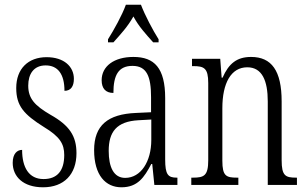

<svg xmlns="http://www.w3.org/2000/svg" viewBox="-20 -786 1305 816"><path d="M163 10C252 10 305 -45 305 -135C305 -208 275 -253 195 -298C128 -337 100 -367 100 -422C100 -471 123 -508 174 -508C226 -508 254 -471 254 -400C281 -400 294 -419 294 -451C294 -503 252 -543 178 -543C100 -543 49 -494 49 -412C49 -336 81 -300 167 -246C235 -205 253 -174 253 -127C253 -60 223 -25 165 -25C103 -25 74 -74 74 -149C53 -149 34 -133 34 -94C34 -36 78 10 163 10Z M439 -619V-606H462C494 -642 523 -673 547 -716C570 -673 599 -642 631 -606H654V-619C630 -657 596 -721 579 -766H515C499 -721 463 -657 439 -619ZM496 10C565 10 593 -32 623 -89H627L636 0H734V-31H731C694 -31 682 -44 682 -108V-369C682 -497 636 -544 547 -544C464 -544 412 -504 412 -445C412 -410 429 -391 462 -391C462 -466 483 -506 543 -506C604 -506 622 -461 622 -372V-309L558 -306C438 -301 380 -253 380 -148C380 -41 429 10 496 10ZM512 -30C463 -30 442 -76 442 -145C442 -225 475 -270 569 -275L623 -278V-191C623 -100 579 -30 512 -30Z M793 0H993V-31H987C941 -31 925 -38 925 -103V-326C925 -433 962 -500 1031 -500C1094 -500 1118 -443 1118 -355V0H1242V-31H1238C1193 -31 1177 -39 1177 -105V-355C1177 -486 1134 -544 1047 -544C987 -544 952 -516 926 -456H922L916 -536H796V-505H801C847 -505 865 -497 865 -433V-105C865 -39 847 -31 800 -31H793Z"/></svg>

Font: Noto Serif Lao ExtraCondensed Light
Style: Regular
Weight: 300
Width: 2
Designer: Monotype Design Team
Foundry: Monotype Imaging Inc.
Version: Version 2.003